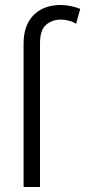

<svg xmlns="http://www.w3.org/2000/svg" viewBox="-20 -751 370 771"><path d="M140.6 -576.2V0H74.7V-576.2Q74.7 -649.4 114.7 -690.2Q154.8 -731 225.1 -731Q244.6 -731 265.6 -726.3Q286.6 -721.7 302.2 -715.3L285.6 -655.3Q274.4 -663.1 257.3 -667.7Q240.2 -672.4 225.1 -672.4Q189.5 -672.4 165 -651.4Q140.6 -630.4 140.6 -576.2Z"/></svg>

Font: Giphurs Light
Style: Regular
Weight: 300
Version: Version 0.920; ttfautohint (v1.8.4.7-5d5b)